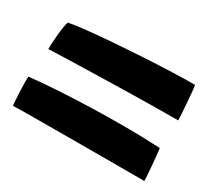

<svg xmlns="http://www.w3.org/2000/svg" viewBox="-81 -699 687 625"><g transform="rotate(30 262.5 -386.0)"><path d="M36.5 -532Q58 -536.5 100.2 -541Q142.5 -545.5 195.8 -549.5Q249 -553.5 305 -556.8Q361 -560 411.2 -561.8Q461.5 -563.5 496.5 -563.5Q498 -556.5 499.8 -538.5Q501.5 -520.5 503 -499Q504.5 -477.5 505.8 -460Q507 -442.5 507 -436Q479.5 -436 430.2 -435.5Q381 -435 321.5 -433.8Q262 -432.5 203.2 -431Q144.5 -429.5 96.8 -428.2Q49 -427 24.5 -425.5Q24.5 -434.5 25.2 -450Q26 -465.5 27.8 -482.5Q29.5 -499.5 31.8 -513Q34 -526.5 36.5 -532ZM13 -315.5Q63.5 -321 122.2 -324.5Q181 -328 241.8 -329.8Q302.5 -331.5 358 -331.5Q399.5 -331.5 436 -330.5Q472.5 -329.5 500 -328Q501 -321 502.8 -304.2Q504.5 -287.5 506.2 -268Q508 -248.5 509 -232.2Q510 -216 510 -210Q490 -210 453.2 -210Q416.5 -210 369.5 -210Q322.5 -210 271.8 -209.8Q221 -209.5 172.2 -209.5Q123.5 -209.5 83 -209.2Q42.5 -209 17 -208Q16.5 -213.5 15.5 -227.2Q14.5 -241 13.8 -258Q13 -275 12.8 -290.8Q12.5 -306.5 13 -315.5Z"/></g></svg>

Font: Grandstander Thin SemiBold
Style: Regular
Weight: 600
Version: Version 1.200